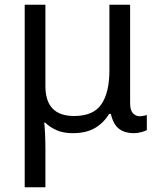

<svg xmlns="http://www.w3.org/2000/svg" viewBox="-20 -556 666 816"><path d="M85 240V-536H173V-190Q173 -63 295 -63Q377 -63 411 -113Q445 -163 445 -257V-536H533V-118Q533 -87 545 -74.5Q557 -62 574 -62Q582 -62 591 -64Q600 -66 604 -67V-3Q597 1 581 5.5Q565 10 548 10Q511 10 486.5 -8Q462 -26 451 -72H444Q419 -32 382 -11Q345 10 289 10Q250 10 221 -2.5Q192 -15 172 -35H168Q170 -17 171.5 13Q173 43 173 84V240Z"/></svg>

Font: Noto Sans Historical
Style: Regular
Weight: 400
Designer: Monotype Design Team
Foundry: Monotype Imaging Inc.
Version: Version 2.013; ttfautohint (v1.8.4.7-5d5b)